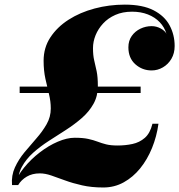

<svg xmlns="http://www.w3.org/2000/svg" viewBox="-20 -780 775 830"><path d="M32 20Q28.5 -21.5 44.5 -56.2Q60.5 -91 86 -121.8Q111.5 -152.5 137.5 -182Q163.5 -211.5 181.5 -243Q199.5 -274.5 199.5 -311Q199.5 -341.5 191.8 -373Q184 -404.5 176.2 -439.8Q168.5 -475 168.5 -517.5Q168.5 -574 197.8 -618.5Q227 -663 276.5 -694.8Q326 -726.5 388.8 -743.2Q451.5 -760 519.5 -760Q596.5 -760 644 -735.5Q691.5 -711 713.2 -670.2Q735 -629.5 735 -581Q735 -549.5 721 -525.8Q707 -502 684.2 -488.8Q661.5 -475.5 635.5 -475.5Q595 -475.5 565 -502.2Q535 -529 535 -575.5Q535 -604 549.5 -624.5Q564 -645 587 -656Q610 -667 635.5 -667Q656 -667 674.5 -657Q693 -647 699.5 -634Q691 -662.5 670.5 -684Q650 -705.5 619.5 -717.5Q589 -729.5 551 -729.5Q510 -729.5 478.5 -715.5Q447 -701.5 425.8 -678.5Q404.5 -655.5 393.2 -627.8Q382 -600 382 -572Q382 -541 387.2 -519Q392.5 -497 397.8 -472Q403 -447 403 -408Q403 -364.5 384 -330.8Q365 -297 333.8 -269.8Q302.5 -242.5 265.2 -218.5Q228 -194.5 191 -170.8Q154 -147 123.2 -119.5Q92.5 -92 74.2 -58Q56 -24 57.5 20ZM426.5 30.5Q375.5 30.5 334.8 21.2Q294 12 261.5 0Q229 -12 202.2 -21.2Q175.5 -30.5 152 -30.5Q119.5 -30.5 95.8 -16.5Q72 -2.5 58.5 20H40Q54.5 -19 84.2 -55.5Q114 -92 152 -121.2Q190 -150.5 229.8 -167.5Q269.5 -184.5 303 -184.5Q338.5 -184.5 361.2 -179.5Q384 -174.5 401.5 -167.8Q419 -161 438.8 -156Q458.5 -151 488.5 -151Q521.5 -151 552.2 -157.5Q583 -164 606 -184Q629 -204 639 -245H665Q657.5 -190 637.2 -140.2Q617 -90.5 586 -52.2Q555 -14 514.8 8.2Q474.5 30.5 426.5 30.5ZM65 -378V-405.5H588V-378Z"/></svg>

Font: Bodoni Moda 9pt ExtraBold
Style: Italic
Weight: 800
Italic angle: -13°
Designer: Owen Earl
Foundry: indestructible type
Version: Version 2.004